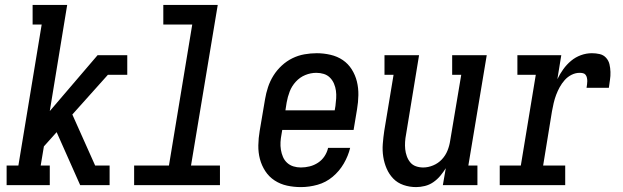

<svg xmlns="http://www.w3.org/2000/svg" viewBox="-20 -755 2540 783"><path d="M7 0V-80H55L150 -655H113V-735H254L183 -302L378 -530H499V-450H420L275 -288L368 -80H427V0H307L211 -216L159 -158L146 -80H183V0Z M527 0V-80H669L764 -655H646V-735H868L759 -80H877V0Z M1207 8Q1178 8 1150.5 2Q1123 -4 1100 -19Q1077 -34 1062 -57Q1047 -80 1040 -106.5Q1033 -133 1033.5 -162.5Q1034 -192 1039 -221L1061 -351Q1065 -375 1073 -399.5Q1081 -424 1095 -446.5Q1109 -469 1129 -487.5Q1149 -506 1172.5 -517.5Q1196 -529 1221.5 -533.5Q1247 -538 1272 -538Q1300 -538 1328 -531.5Q1356 -525 1378 -510Q1400 -495 1414.5 -472Q1429 -449 1435.5 -422.5Q1442 -396 1441.5 -367Q1441 -338 1436 -309L1422 -225H1131L1128 -207Q1125 -192 1124 -176Q1123 -160 1125.5 -144.5Q1128 -129 1134 -115Q1140 -101 1151 -91Q1162 -81 1176.5 -76.5Q1191 -72 1207 -72Q1225 -72 1243 -76.5Q1261 -81 1277 -91.5Q1293 -102 1303.5 -118Q1314 -134 1318 -152H1408Q1400 -119 1382 -88Q1364 -57 1336.5 -34Q1309 -11 1275 -1.5Q1241 8 1207 8ZM1144 -305H1345L1348 -323Q1350 -338 1351 -354Q1352 -370 1350 -385Q1348 -400 1342 -414Q1336 -428 1325.5 -438.5Q1315 -449 1300.5 -453.5Q1286 -458 1270 -458Q1270 -458 1270 -458Q1270 -458 1270 -458Q1247 -458 1225 -449Q1203 -440 1186.5 -422Q1170 -404 1161.5 -382Q1153 -360 1149 -337Z M1677 8Q1650 8 1625.5 -0.5Q1601 -9 1584 -26.5Q1567 -44 1557 -67Q1547 -90 1543 -115.5Q1539 -141 1541 -167.5Q1543 -194 1547 -221L1585 -450H1548V-530H1689L1636 -207Q1633 -192 1632 -176.5Q1631 -161 1632.5 -146.5Q1634 -132 1639 -118Q1644 -104 1653 -93Q1662 -82 1676 -77Q1690 -72 1706 -72Q1726 -72 1746.5 -80.5Q1767 -89 1782 -105Q1797 -121 1805 -141Q1813 -161 1816 -182L1861 -450H1824V-530H1965L1890 -80H1927V0H1786L1798 -69Q1788 -53 1775.5 -38Q1763 -23 1747 -12Q1731 -1 1712.5 3.5Q1694 8 1677 8Z M2018 0V-80H2104L2165 -450H2090V-530H2269L2253 -432Q2263 -453 2277 -472.5Q2291 -492 2309 -507Q2327 -522 2349 -530Q2371 -538 2394 -538Q2410 -538 2425.5 -534.5Q2441 -531 2451.5 -519.5Q2462 -508 2465.5 -493Q2469 -478 2469.5 -461.5Q2470 -445 2467.5 -429Q2465 -413 2463 -397H2372Q2373 -404 2374 -410.5Q2375 -417 2375 -424Q2375 -431 2373.5 -438Q2372 -445 2368 -450Q2364 -455 2357.5 -456.5Q2351 -458 2344 -458Q2327 -458 2311 -450Q2295 -442 2283 -428.5Q2271 -415 2262.5 -399.5Q2254 -384 2248 -368Q2242 -352 2238 -335Q2234 -318 2231 -301L2195 -80H2285V0Z"/></svg>

Font: Iosevka Slab Medium Oblique
Style: Regular
Weight: 500
Italic angle: -9°
Monospace: yes
Designer: Belleve Invis
Foundry: Belleve Invis
Version: Version 11.1.1; ttfautohint (v1.8.3)